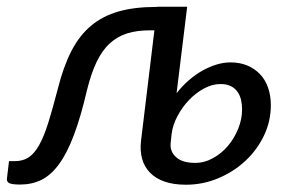

<svg xmlns="http://www.w3.org/2000/svg" viewBox="-33 -526 839 554"><path d="M459.5 -114Q456.5 -89.5 474.8 -72.8Q493 -56 530 -56Q557 -56 581.8 -69.8Q606.5 -83.5 625 -105.5Q643.5 -127.5 654.5 -155Q665.5 -182.5 665.5 -210Q665.5 -224.5 662.5 -237.8Q659.5 -251 652.2 -261.2Q645 -271.5 633 -277.5Q621 -283.5 603 -283.5Q579.5 -283.5 555.8 -270.8Q532 -258 512.2 -237.2Q492.5 -216.5 478.8 -190.5Q465 -164.5 462 -138ZM476.5 -257Q492 -277 510.8 -293.5Q529.5 -310 549.8 -321.5Q570 -333 591 -339.5Q612 -346 632 -346Q659 -346 680.5 -337Q702 -328 717.2 -312Q732.5 -296 740.5 -273Q748.5 -250 748.5 -222.5Q748.5 -176.5 728.8 -135Q709 -93.5 675.2 -62Q641.5 -30.5 597 -11.8Q552.5 7 503.5 7Q468 7 442 -2Q416 -11 399.8 -27.8Q383.5 -44.5 377 -68Q370.5 -91.5 374 -120.5L412.5 -438.5H399.5Q362.5 -438.5 334.2 -429.8Q306 -421 284 -401Q262 -381 246 -347.8Q230 -314.5 218 -266Q200 -188.5 180.2 -136.2Q160.5 -84 137.2 -52.2Q114 -20.5 86.5 -7Q59 6.5 25.5 6.5Q3 6.5 -5.5 2.8Q-14 -1 -13 -10.5L-7 -61H9.5Q33 -61 49.8 -72Q66.5 -83 80.2 -107.8Q94 -132.5 106.5 -172.5Q119 -212.5 134 -270.5Q150 -334 173 -378.8Q196 -423.5 229.8 -451.8Q263.5 -480 309.5 -493Q355.5 -506 417 -506H420.5V-506.5H507V-506Z"/></svg>

Font: Lato 2
Style: Italic
Weight: 400
Italic angle: -7°
Designer: Lukasz Dziedzic with Adam Twardoch and Botio Nikoltchev
Foundry: tyPoland Lukasz Dziedzic
Version: Version 2.015; 2015-08-06; http://www.latofonts.com/